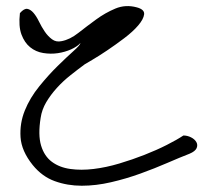

<svg xmlns="http://www.w3.org/2000/svg" viewBox="-20 -590 664 616"><path d="M85 -60.5Q48.8 -105.5 45.9 -149.9Q43 -194.3 59.6 -235.4Q76.2 -276.4 106 -313Q135.7 -349.6 164.6 -377.9Q193.4 -406.2 215.3 -425.8Q237.3 -445.3 238.3 -452.1Q227.5 -440.4 208 -431.6Q188.5 -422.9 165.5 -419.4Q142.6 -416 118.7 -419.9Q94.7 -423.8 76.7 -438.5Q58.6 -453.1 48.8 -479.5Q39.1 -505.9 43.9 -547.9Q57.6 -563.5 67.9 -561.5Q78.1 -559.6 87.4 -548.8Q96.7 -538.1 105 -521Q113.3 -503.9 123.5 -488.8Q133.8 -473.6 147 -463.9Q160.2 -454.1 177.7 -458Q204.1 -462.9 231.4 -484.4Q258.8 -505.9 288.1 -527.3Q317.4 -548.8 350.1 -562.5Q382.8 -576.2 418.9 -566.4Q444.3 -559.6 442.4 -543.9Q440.4 -528.3 423.3 -508.3Q406.2 -488.3 378.4 -467.3Q350.6 -446.3 323.7 -428.2Q296.9 -410.2 275.9 -397.9Q254.9 -385.7 252 -383.8Q229.5 -367.2 206.1 -348.6Q182.6 -330.1 162.6 -308.1Q142.6 -286.1 128.4 -262.2Q114.3 -238.3 110.4 -211.9Q101.6 -157.2 111.8 -123Q122.1 -88.9 146.5 -70.8Q170.9 -52.7 205.6 -47.9Q240.2 -43 280.3 -47.9Q320.3 -52.7 362.8 -65.4Q405.3 -78.1 443.8 -93.3Q482.4 -108.4 515.1 -125Q547.9 -141.6 568.4 -155.3Q581.1 -155.3 592.8 -149.4Q604.5 -143.6 609.9 -134.3Q615.2 -125 610.8 -114.7Q606.4 -104.5 587.9 -96.7Q557.6 -85 517.1 -67.4Q476.6 -49.8 430.7 -33.2Q384.8 -16.6 336.4 -5.4Q288.1 5.9 242.2 5.9Q196.3 5.9 155.8 -8.8Q115.2 -23.4 85 -60.5Z"/></svg>

Font: Over the Rainbow
Style: Regular
Weight: 400
Designer: Kimberly Geswein
Foundry: Kimberly Geswein
Version: Version 1.002 2010